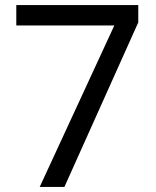

<svg xmlns="http://www.w3.org/2000/svg" viewBox="-20 -734 612 754"><path d="M136 0 429 -634H44V-714H523V-646L233 0Z"/></svg>

Font: Noto Sans Tagalog
Style: Regular
Weight: 400
Designer: Monotype Design Team
Foundry: Monotype Imaging Inc.
Version: Version 2.001; ttfautohint (v1.8.4.7-5d5b)